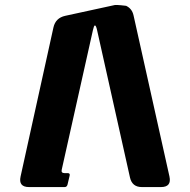

<svg xmlns="http://www.w3.org/2000/svg" viewBox="-20 -759 770 779"><path d="M507.3 -39.1C513.2 -12.7 529.3 0 555.7 0H632.8C662.1 0 673.8 -14.2 667.5 -43L522 -695.8C517.6 -716.3 506.8 -728 491.7 -735.4C488.8 -736.3 451.7 -739.7 446.8 -738.8L244.6 -694.8C218.3 -689 202.6 -673.3 196.8 -647.5L63.5 -43C57.1 -14.2 68.8 0 98.1 0H242.2C248.5 0 252 -3.4 253.9 -9.8L262.7 -46.9C264.2 -53.2 261.2 -56.6 254.9 -56.6H242.2C232.4 -56.6 228 -61 230.5 -70.8L356.9 -636.2C359.9 -649.4 362.3 -655.8 365.2 -655.8C368.2 -655.8 371.1 -649.4 374 -636.2Z"/></svg>

Font: QTS-Omar 
Style: Regular
Weight: 400
Designer: Mohammed Abd El khaliq
Foundry: QafType Studio
Version: Version 1.001